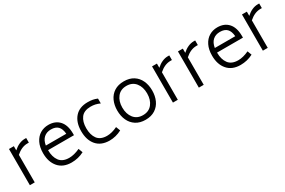

<svg xmlns="http://www.w3.org/2000/svg" viewBox="90 -1535 3747 2522"><g transform="rotate(-30 1963.5 -274.0)"><path d="M363 -561V-491H340Q252 -491 169 -417V0H95V-549H169V-485Q208 -521 252 -541Q296 -561 340 -561Z M532 -277Q532 -176 578 -114Q624 -52 725 -52Q798 -52 887 -93L911 -29Q823 17 721 17Q594 17 524.5 -63Q455 -143 455 -276Q455 -368 487 -433Q519 -498 574.5 -531.5Q630 -565 699 -565Q804 -565 864 -499Q924 -433 925 -308V-279H532ZM537 -346H847Q841 -423 805 -459.5Q769 -496 699 -496Q634 -496 591.5 -458.5Q549 -421 537 -346Z M1033 -276Q1033 -409 1101 -487Q1169 -565 1296 -565Q1339 -565 1371 -559Q1403 -553 1439 -538V-464Q1402 -481 1369.5 -488Q1337 -495 1299 -495Q1200 -494 1155 -435Q1110 -376 1110 -277Q1110 -176 1154.5 -115.5Q1199 -55 1298 -54Q1372 -54 1457 -95L1482 -30Q1393 17 1296 17Q1169 16 1101 -63Q1033 -142 1033 -276Z M1579 -275Q1579 -357 1609 -423Q1639 -489 1698.5 -527Q1758 -565 1844 -565Q1930 -565 1989.5 -527Q2049 -489 2079 -423Q2109 -357 2109 -275Q2109 -192 2079 -126Q2049 -60 1989.5 -21.5Q1930 17 1844 17Q1758 17 1698.5 -21.5Q1639 -60 1609 -126Q1579 -192 1579 -275ZM2032 -275Q2032 -372 1982.5 -434Q1933 -496 1844 -496Q1755 -496 1705.5 -434Q1656 -372 1656 -275Q1656 -177 1705.5 -115Q1755 -53 1844 -53Q1933 -53 1982.5 -115Q2032 -177 2032 -275Z M2533 -561V-491H2510Q2422 -491 2339 -417V0H2265V-549H2339V-485Q2378 -521 2422 -541Q2466 -561 2510 -561Z M2926 -561V-491H2903Q2815 -491 2732 -417V0H2658V-549H2732V-485Q2771 -521 2815 -541Q2859 -561 2903 -561Z M3095 -277Q3095 -176 3141 -114Q3187 -52 3288 -52Q3361 -52 3450 -93L3474 -29Q3386 17 3284 17Q3157 17 3087.5 -63Q3018 -143 3018 -276Q3018 -368 3050 -433Q3082 -498 3137.5 -531.5Q3193 -565 3262 -565Q3367 -565 3427 -499Q3487 -433 3488 -308V-279H3095ZM3100 -346H3410Q3404 -423 3368 -459.5Q3332 -496 3262 -496Q3197 -496 3154.5 -458.5Q3112 -421 3100 -346Z M3897 -561V-491H3874Q3786 -491 3703 -417V0H3629V-549H3703V-485Q3742 -521 3786 -541Q3830 -561 3874 -561Z"/></g></svg>

Font: Biryani Light
Style: Regular
Weight: 300
Designer: Dan Reynolds and Mathieu Réguer
Foundry: Dan Reynolds and Mathieu Réguer
Version: Version 1.004; ttfautohint (v1.1) -l 5 -r 5 -G 72 -x 0 -D la